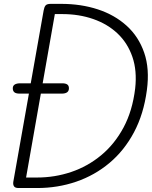

<svg xmlns="http://www.w3.org/2000/svg" viewBox="-20 -948 765 968"><path d="M73.5 0Q57 0 51 -8.2Q45 -16.5 47 -31L200 -895Q203 -912 209.5 -920.2Q216 -928.5 236 -928.5H288.5Q388.5 -928.5 473.2 -900.8Q558 -873 618.5 -818.2Q679 -763.5 707 -682.2Q735 -601 720.5 -493.5Q704.5 -373 655.5 -281Q606.5 -189 532 -126.5Q457.5 -64 364.2 -32Q271 0 167 0ZM111.5 -53H167Q256.5 -53 339.2 -81Q422 -109 490 -165.2Q558 -221.5 603 -305.5Q648 -389.5 661.5 -502Q671.5 -591.5 647.5 -661.2Q623.5 -731 572.8 -779Q522 -827 450.2 -852Q378.5 -877 293.5 -877H256.5ZM79.5 -476Q61 -476 52.8 -482.5Q44.5 -489 44.5 -503Q44.5 -515.5 54.2 -521.8Q64 -528 82 -528H293.5Q311 -528 319.2 -522Q327.5 -516 327.5 -503Q327.5 -489.5 318.5 -482.8Q309.5 -476 291 -476Z"/></svg>

Font: Edu VIC WA NT Hand Pre
Style: Regular
Weight: 400
Designer: Tina and Corey Anderson, Eben Sorkin, Mirko Velimirovic
Foundry: Google for Education
Version: Version 1.000